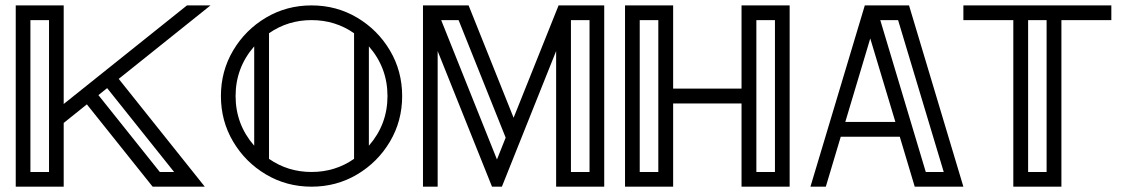

<svg xmlns="http://www.w3.org/2000/svg" viewBox="-20 -701 4232 721"><path d="M164.1 -55.2V-625.5H94.2V-55.2ZM633.8 -55.2 382.3 -370.1 349.6 -343.8 580.1 -55.2ZM749 0H553.2L306.2 -309.1L219.2 -239.3V0H39.1V-680.7H219.2V-310.5L682.1 -680.7H770.5L425.8 -404.8Z M1149.9 0Q1056.2 0 978.8 -45.9Q901.4 -91.8 855.5 -169.2Q809.6 -246.6 809.6 -340.3Q809.6 -434.1 855.5 -511.5Q901.4 -588.9 978.8 -634.8Q1056.2 -680.7 1149.9 -680.7Q1243.7 -680.7 1321 -634.8Q1398.4 -588.9 1444.3 -511.5Q1490.2 -434.1 1490.2 -340.3Q1490.2 -246.6 1444.3 -169.2Q1398.4 -91.8 1321 -45.9Q1243.7 0 1149.9 0ZM934.6 -153.8V-526.9Q864.7 -446.8 864.7 -340.3Q864.7 -233.9 934.6 -153.8ZM1149.9 -55.2Q1238.8 -55.2 1309.6 -104.5V-576.2Q1238.8 -625.5 1149.9 -625.5Q1061 -625.5 990.2 -576.2V-104.5Q1061 -55.2 1149.9 -55.2ZM1365.2 -153.8Q1435.1 -233.9 1435.1 -340.3Q1435.1 -446.8 1365.2 -526.9Z M1846.2 -102.1 1878.9 -184.1 1702.1 -625.5H1636.7ZM2193.8 -55.2V-625.5H2124V-55.2ZM2249 0H2068.4V-509.3L1864.7 0H1827.6L1623.5 -509.3V0H1568.4V-680.7H1739.7L1908.7 -258.8L2077.6 -680.7H2249Z M2945.3 0H2764.6V-312.5H2507.8V0H2327.1V-680.7H2507.8V-368.2H2764.6V-680.7H2945.3ZM2452.1 -55.2V-625.5H2382.3V-55.2ZM2890.1 -55.2V-625.5H2820.3V-55.2Z M3597.7 0H3415L3358.9 -187.5H3137.2L3081.1 0H3023.4L3227.5 -680.7H3393.6ZM3342.3 -243.2 3248 -556.6 3154.3 -243.2ZM3523.9 -55.2 3352.5 -625.5H3285.6L3456.5 -55.2Z M3965.8 0H3785.2V-625.5H3597.7V-680.7H4153.3V-625.5H3965.8ZM3910.2 -55.2V-625.5H3840.8V-55.2Z"/></svg>

Font: X Company
Style: Regular
Weight: 400
Designer: GGBotNet
Foundry: GGBotNet
Version: 0.90